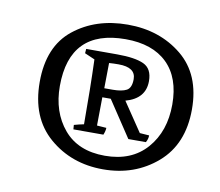

<svg xmlns="http://www.w3.org/2000/svg" viewBox="-56 -815 643 561"><g transform="rotate(10 265.0 -534.5)"><path d="M246 -629 245 -554H270Q297 -554 311 -561.5Q325 -569 325 -595Q325 -630 274 -630Q259 -630 246 -629ZM244 -527 243 -443 271 -441Q271 -432 266 -420H177L176 -433Q190 -437 205 -440Q205 -548 202 -632L172 -645L173 -658H265Q318 -658 344 -646Q370 -634 370 -597Q370 -545 312 -529L370 -443L398 -441Q398 -430 392 -420H340L269 -527ZM282 -320Q188 -320 122 -377Q56 -434 56 -539.5Q56 -645 121 -697Q186 -749 281 -749Q376 -749 442 -695Q508 -641 508 -537.5Q508 -434 442 -377Q376 -320 282 -320ZM116 -538Q116 -461 158.5 -410.5Q201 -360 280.5 -360Q360 -360 404.5 -411Q449 -462 449 -541.5Q449 -621 405.5 -663.5Q362 -706 282 -706Q116 -706 116 -538Z"/></g></svg>

Font: Inika
Style: Regular
Weight: 400
Designer: Constanza Artigas Preller
Foundry: Constanza Artigas Preller
Version: Version 1.001